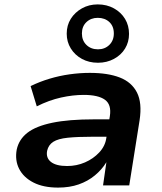

<svg xmlns="http://www.w3.org/2000/svg" viewBox="-20 -842 735 872"><path d="M244 10Q177 10 132 -13Q87 -36 67 -75Q47 -114 56 -163Q66 -209 104.5 -239Q143 -269 217.5 -284.5Q292 -300 408 -300H497L486 -221H400Q332 -221 288 -216.5Q244 -212 222 -198Q200 -184 194 -157Q188 -125 211.5 -106.5Q235 -88 285 -88Q328 -88 366 -104.5Q404 -121 431 -150Q458 -179 463 -216L479 -315Q487 -367 456.5 -389Q426 -411 360 -411Q311 -411 257 -399Q203 -387 147 -359L119 -451Q160 -471 205 -484.5Q250 -498 296.5 -504.5Q343 -511 388 -511Q470 -511 524 -490Q578 -469 602 -422Q626 -375 614 -296L567 0H448L463 -104V-105Q443 -72 411 -45.5Q379 -19 337.5 -4.5Q296 10 244 10ZM425 -557Q384 -557 352 -574.5Q320 -592 301.5 -622Q283 -652 283 -689Q283 -727 301.5 -756.5Q320 -786 352 -804Q384 -822 424 -822Q465 -822 497.5 -804Q530 -786 548 -756Q566 -726 566 -688Q566 -651 548 -621.5Q530 -592 497.5 -574.5Q465 -557 425 -557ZM425 -618Q456 -618 476.5 -638Q497 -658 497 -690Q497 -723 476.5 -742Q456 -761 424 -761Q393 -761 372.5 -741.5Q352 -722 352 -690Q352 -658 372.5 -638Q393 -618 425 -618Z"/></svg>

Font: Nunito Sans 7pt SemiExpanded
Style: Bold Italic
Weight: 700
Width: 6
Italic angle: -9°
Designer: Vernon Adams
Foundry: Vernon Adams
Version: Version 3.101;gftools[0.9.27]